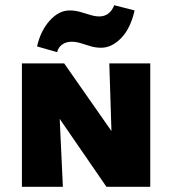

<svg xmlns="http://www.w3.org/2000/svg" viewBox="-20 -716 660 736"><path d="M64 0V-473H199L221 0ZM452 0H388L132 -372V-473H226L444 -161ZM556 -473V0H414L399 -473ZM199 -516 122 -538Q136 -599 171 -637.5Q206 -676 247 -676Q267 -676 287 -670.5Q307 -665 325.5 -659Q344 -653 361 -653Q380 -653 394.5 -663.5Q409 -674 418 -696L496 -676Q480 -606 444 -569.5Q408 -533 368 -533Q346 -533 326.5 -539Q307 -545 289.5 -550.5Q272 -556 254 -556Q233 -556 218 -545Q203 -534 199 -516Z"/></svg>

Font: Ysabeau SC Black
Style: Regular
Weight: 900
Designer: Christian Thalmann (Catharsis Fonts)
Version: Version 2.001;gftools[0.9.30]; featfreeze: smcp